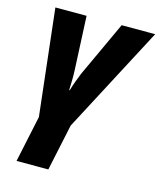

<svg xmlns="http://www.w3.org/2000/svg" viewBox="-117 -633 798 957"><g transform="rotate(15 282.0 -154.5)"><path d="M60 240H224L275 0L564 -549H391L259 -264Q252 -247 241.5 -219Q231 -191 225 -169H222Q223 -193 223.5 -220.5Q224 -248 223 -269L210 -549H49L111 0Z"/></g></svg>

Font: Noto Sans Display Extra
Style: Italic
Weight: 800
Italic angle: -12°
Designer: Monotype Design Team
Foundry: Monotype Imaging Inc.
Version: Version 1.900